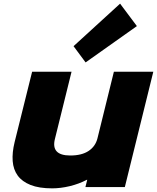

<svg xmlns="http://www.w3.org/2000/svg" viewBox="-20 -1023 860 1052"><path d="M730 -880 449 -681 383 -770 638 -1003ZM664 2H448L458 -38H456Q412 -15 362 -3Q312 9 266 9Q194 9 147.5 -9.5Q101 -28 77 -61Q53 -94 49.5 -140.5Q46 -187 60 -244L156 -630H372L281 -262Q258 -171 365 -171Q428 -171 465.5 -196Q503 -221 514 -265L604 -630H820Z"/></svg>

Font: TypoPRO Sinkin Sans
Style: 900 X Black Italic
Weight: 950
Italic angle: -112°
Designer: Keith Bates
Foundry: K-Type
Version: Sinkin Sans (version 1.0)  by Keith Bates   •   © 2014   www